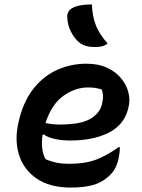

<svg xmlns="http://www.w3.org/2000/svg" viewBox="-20 -834 640 865"><path d="M370 -547Q423 -547 462 -529Q501 -511 525.5 -481.5Q550 -452 558.5 -417.5Q567 -383 559 -351L557 -343Q538 -270 468.5 -235.5Q399 -201 297 -201Q255 -201 224 -208.5Q193 -216 178 -228H172Q167 -197 170 -168Q173 -139 185 -117Q210 -106 235.5 -101Q261 -96 290 -96Q364 -96 413.5 -115Q463 -134 514 -171H520Q520 -155 518 -142Q516 -129 514 -118Q506 -86 493.5 -67Q481 -48 463 -34Q435 -10 395.5 0.5Q356 11 298 11Q204 11 144.5 -30Q85 -71 64.5 -140Q44 -209 66 -294L69 -306Q91 -387 135.5 -440.5Q180 -494 240.5 -520.5Q301 -547 370 -547ZM376 -440Q319 -440 266 -402.5Q213 -365 185 -280Q213 -273 248 -273Q343 -273 386 -298Q429 -323 439 -363Q445 -387 444 -403Q443 -419 438 -431Q425 -435 411.5 -437.5Q398 -440 376 -440ZM394 -814Q396 -759 412.5 -718.5Q429 -678 465 -638Q452 -628 438.5 -625Q425 -622 408 -622Q365 -622 339 -641Q316 -659 300 -690.5Q284 -722 283 -756Q281 -786 310 -800Q327 -808 349 -811Q371 -814 394 -814Z"/></svg>

Font: Recursive Sn Csl St SmB
Style: Italic
Weight: 600
Italic angle: -15°
Version: Version 1.079;hotconv 1.0.112;makeotfexe 2.5.65598; ttfautoh